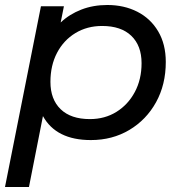

<svg xmlns="http://www.w3.org/2000/svg" viewBox="-20 -555 722 769"><path d="M344 6Q205 6 152 -90L96 194H0L144 -530H236L223 -465Q258 -498 305.5 -516.5Q353 -535 410 -535Q477 -535 530 -508Q583 -481 613.5 -429.5Q644 -378 644 -307Q644 -216 605 -145.5Q566 -75 498 -34.5Q430 6 344 6ZM340 -78Q400 -78 446.5 -107Q493 -136 520 -186.5Q547 -237 547 -302Q547 -372 506 -411.5Q465 -451 389 -451Q329 -451 282 -422.5Q235 -394 208.5 -343.5Q182 -293 182 -227Q182 -157 223 -117.5Q264 -78 340 -78Z"/></svg>

Font: Montserrat Medium
Style: Italic
Weight: 500
Italic angle: -11.3°
Designer: Julieta Ulanovsky
Foundry: Julieta Ulanovsky
Version: Version 9.000; ttfautohint (v1.8.4.7-5d5b)